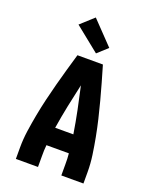

<svg xmlns="http://www.w3.org/2000/svg" viewBox="-178 -1092 955 1191"><g transform="rotate(20 300.0 -497.0)"><path d="M77 0V-74Q77 -130 85 -186Q93 -242 103.5 -297.5Q114 -353 127 -408Q140 -463 154.5 -517.5Q169 -572 184.5 -626.5Q200 -681 216 -735H384Q400 -681 415.5 -626.5Q431 -572 445.5 -517.5Q460 -463 473 -408Q486 -353 496.5 -297.5Q507 -242 515 -186Q523 -130 523 -74V0H377V-74Q377 -91 376.5 -109Q376 -127 374 -145H226Q224 -127 223.5 -109Q223 -91 223 -74V0ZM240 -265H360Q348 -341 332.5 -416.5Q317 -492 300 -567Q283 -492 267.5 -416.5Q252 -341 240 -265ZM320 -785 157 -916 243 -994 386 -845Z"/></g></svg>

Font: Iosevka Curly Heavy Extended
Style: Regular
Weight: 900
Width: 7
Monospace: yes
Designer: Belleve Invis
Foundry: Belleve Invis
Version: Version 11.1.0; ttfautohint (v1.8.3)